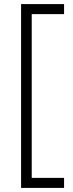

<svg xmlns="http://www.w3.org/2000/svg" viewBox="-20 -750 358 938"><path d="M293 -681H135V119H293V168H83V-730H293Z"/></svg>

Font: Kantumruy Pro Light
Style: Regular
Weight: 300
Version: Version 1.002